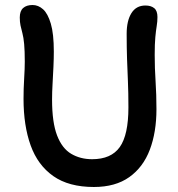

<svg xmlns="http://www.w3.org/2000/svg" viewBox="-20 -734 713 767"><path d="M355 13Q255 13 193 -30.5Q131 -74 102.5 -153Q74 -232 74 -339Q74 -380 76.5 -420Q79 -460 79 -488Q79 -531 76.5 -558Q74 -585 69.5 -601.5Q65 -618 62 -632Q59 -646 59 -664Q59 -690 72.5 -702Q86 -714 110 -714Q133 -714 152 -697Q171 -680 183 -639.5Q195 -599 195 -528Q195 -501 193.5 -467.5Q192 -434 190 -400Q188 -366 188 -336Q188 -245 208 -193Q228 -141 264.5 -119.5Q301 -98 348 -98Q424 -98 458.5 -146.5Q493 -195 493 -305Q493 -364 491 -409.5Q489 -455 487.5 -499Q486 -543 486 -599Q486 -651 505 -681.5Q524 -712 561 -712Q583 -712 596 -701.5Q609 -691 609 -666Q609 -648 606 -630Q603 -612 600.5 -585.5Q598 -559 598 -515Q598 -462 601.5 -409Q605 -356 605 -298Q605 -206 578.5 -136Q552 -66 496.5 -26.5Q441 13 355 13Z"/></svg>

Font: Shantell Sans Medium
Style: Regular
Weight: 500
Designer: Stephen Nixon, Anya Danilova, Shantell Martin
Foundry: Arrow Type
Version: Version 1.011;[c5ecc13dd]